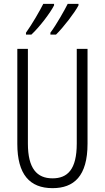

<svg xmlns="http://www.w3.org/2000/svg" viewBox="-20 -968 544 998"><path d="M388 -940V-948H332C316 -916 274 -841 242 -798V-788H271C309 -825 369 -903 388 -940ZM261 -940V-948H205C188 -914 148 -844 115 -798V-788H143C186 -828 242 -902 261 -940ZM435 -221V-714H379V-222C379 -87 331 -41 253 -41C172 -41 125 -92 125 -222V-714H70V-220C70 -62 134 10 253 10C364 10 435 -52 435 -221Z"/></svg>

Font: Noto Sans Arabic ExtCond Light
Style: Regular
Weight: 300
Width: 2
Designer: Monotype Design Team, Nadine Chahine, Nizar Qandah and Khaled Hosny
Foundry: Monotype Imaging Inc.
Version: Version 2.012